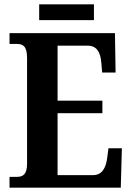

<svg xmlns="http://www.w3.org/2000/svg" viewBox="-20 -867 610 887"><path d="M161 -774H414V-847H161ZM24 0H538L543 -182H481L475 -136C469 -92 452 -58 410 -58H246V-344H453V-402H246V-656H385C427 -656 444 -626 448 -578L452 -532H514L511 -714H24V-664H57C84 -664 105 -656 105 -600V-110C105 -63 87 -50 59 -50H24Z"/></svg>

Font: Noto Serif Thai Condensed
Style: Bold
Weight: 700
Width: 3
Designer: Monotype Design Team
Foundry: Monotype Imaging Inc.
Version: Version 2.002